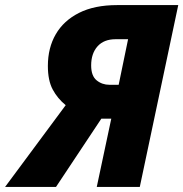

<svg xmlns="http://www.w3.org/2000/svg" viewBox="-82 -734 720 754"><path d="M-62 0 176 -321Q144 -347 125 -382.5Q106 -418 106 -475Q106 -546 137 -599.5Q168 -653 228.5 -683.5Q289 -714 378 -714H618L467 0H298L355 -268H316L138 0ZM348 -401H384L421 -580H372Q326 -580 301 -552Q276 -524 276 -477Q276 -436 297.5 -418.5Q319 -401 348 -401Z"/></svg>

Font: Noto Sans Disp ExtBd
Style: Italic
Weight: 800
Italic angle: -12°
Designer: Monotype Design Team
Foundry: Monotype Imaging Inc.
Version: Version 2.000;GOOG;noto-source:20170915:90ef993387c0